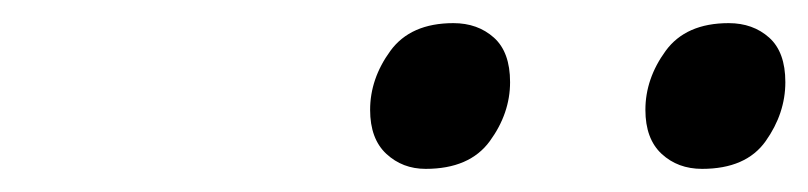

<svg xmlns="http://www.w3.org/2000/svg" viewBox="-20 -815 699 166"><path d="M348 -669Q328 -669 314 -682Q300 -695 300 -720Q300 -747 317.5 -771Q335 -795 372 -795Q393 -795 407 -782.5Q421 -770 421 -744Q421 -717 403.5 -693Q386 -669 348 -669ZM587 -669Q566 -669 552 -682Q538 -695 538 -720Q538 -747 555.5 -771Q573 -795 610 -795Q631 -795 645 -782.5Q659 -770 659 -744Q659 -717 642 -693Q625 -669 587 -669Z"/></svg>

Font: Playwrite RO
Style: Regular
Weight: 400
Designer: Veronika Burian, José Scaglione
Foundry: TypeTogether
Version: Version 1.002